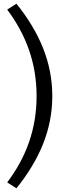

<svg xmlns="http://www.w3.org/2000/svg" viewBox="-20 -812 356 1039"><path d="M263 -292C263 -473 195 -635 69 -792C52 -782 36 -770 19 -760C121 -624 178 -471 178 -292C178 -113 121 40 19 175L69 207C195 50 263 -111 263 -292Z"/></svg>

Font: Repo
Style: Regular
Weight: 400
Designer: Stefan Peev
Foundry: Context Ltd
Version: Version 0.000